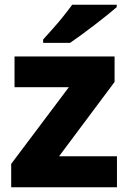

<svg xmlns="http://www.w3.org/2000/svg" viewBox="-20 -786 539 806"><path d="M471 0H27V-98L269 -420H41V-549H461V-442L228 -130H471ZM470 -756Q454 -742 429 -722Q404 -702 375.5 -680Q347 -658 320 -638.5Q293 -619 274 -606H161V-620Q177 -638 200 -663.5Q223 -689 245 -716.5Q267 -744 283 -766H470Z"/></svg>

Font: Noto Sans Georgian ExtraBold
Style: Regular
Weight: 800
Designer: Monotype Design Team, Akaki Razmadze
Foundry: Google LLC
Version: Version 2.005; ttfautohint (v1.8.4.7-5d5b)